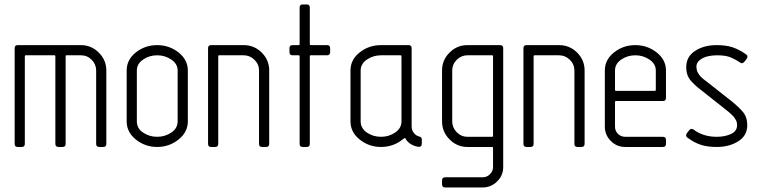

<svg xmlns="http://www.w3.org/2000/svg" viewBox="-20 -656 3401 857"><path d="M341.3 -454.6Q387.7 -454.6 421.1 -421.1Q454.6 -387.7 454.6 -341.3V-13.7Q454.6 0 440.9 0H423.8Q409.2 0 409.2 -13.7V-341.3Q409.2 -369.1 389.2 -389.2Q369.1 -409.2 341.3 -409.2H276.9Q272.9 -409.2 272.9 -404.8V-13.7Q272.9 0 258.8 0H242.2Q227.1 0 227.1 -13.7V-404.8Q227.1 -409.2 223.1 -409.2H95.2Q90.8 -409.2 90.8 -404.8V-13.7Q90.8 0 77.1 0H59.1Q45.4 0 45.4 -13.7V-440.9Q45.4 -454.6 59.1 -454.6Z M681.6 -454.6Q735.4 -454.6 776.9 -421.9Q818.4 -389.2 818.4 -341.3V-114.3Q818.4 -65.9 776.6 -33Q734.9 0 681.6 0Q627.9 0 586.7 -33Q545.4 -65.9 545.4 -114.3V-341.3Q545.4 -389.6 586.4 -422.1Q627.4 -454.6 681.6 -454.6ZM681.6 -45.4Q716.8 -45.4 744.9 -64.5Q772.9 -83.5 772.9 -114.3V-341.3Q772.9 -371.1 744.6 -390.1Q716.3 -409.2 681.6 -409.2Q646.5 -409.2 618.7 -390.1Q590.8 -371.1 590.8 -341.3V-114.3Q590.8 -83.5 618.4 -64.5Q646 -45.4 681.6 -45.4Z M1067.4 -454.6Q1114.7 -454.6 1148.2 -421.4Q1181.6 -388.2 1181.6 -341.3V-13.7Q1181.6 0 1167.5 0H1149.9Q1136.2 0 1136.2 -13.7V-341.3Q1136.2 -369.1 1115.7 -389.2Q1095.2 -409.2 1067.4 -409.2H958.5Q954.1 -409.2 954.1 -404.8V-13.7Q954.1 0 940.4 0H922.4Q908.7 0 908.7 -13.7V-440.9Q908.7 -454.6 922.4 -454.6Z M1285.6 -454.6H1313.5Q1317.4 -454.6 1317.4 -459V-622.6Q1317.4 -636.2 1331.1 -636.2H1349.1Q1362.8 -636.2 1362.8 -622.6V-459Q1362.8 -454.6 1367.2 -454.6H1439.9Q1453.6 -454.6 1453.6 -440.9V-423.8Q1453.6 -409.2 1439.9 -409.2H1367.2Q1362.8 -409.2 1362.8 -404.8V-13.7Q1362.8 0 1349.1 0H1331.1Q1317.4 0 1317.4 -13.7V-404.8Q1317.4 -409.2 1313.5 -409.2H1285.6Q1272 -409.2 1272 -423.8V-440.9Q1272 -454.6 1285.6 -454.6Z M1544.4 -341.3Q1544.4 -389.6 1585.4 -422.1Q1626.5 -454.6 1680.7 -454.6H1803.2Q1817.4 -454.6 1817.4 -440.9V-90.8Q1817.4 -74.7 1827.4 -62.3Q1837.4 -49.8 1852.1 -46.4Q1862.8 -43.9 1862.8 -32.7V-15.6Q1862.8 2 1845.7 -1Q1827.1 -3.9 1812 -13.9Q1796.9 -23.9 1789.6 -38.1Q1789.1 -39.6 1787.6 -39.6Q1786.1 -39.6 1784.2 -38.6Q1782.2 -37.6 1780.8 -36.4Q1779.3 -35.2 1777.3 -33.7Q1775.4 -32.2 1774.9 -31.7Q1733.4 0 1680.7 0Q1627 0 1585.7 -33Q1544.4 -65.9 1544.4 -114.3ZM1680.7 -45.4Q1715.8 -45.4 1743.9 -64.5Q1772 -83.5 1772 -114.3V-404.8Q1772 -409.2 1767.6 -409.2H1680.7Q1645.5 -409.2 1617.7 -390.1Q1589.8 -371.1 1589.8 -341.3V-114.3Q1589.8 -83.5 1617.4 -64.5Q1645 -45.4 1680.7 -45.4Z M2226.1 89.8Q2226.1 127 2199 153.8Q2171.9 180.7 2134.8 180.7H1966.8Q1953.1 180.7 1953.1 167V148.9Q1953.1 135.3 1966.8 135.3H2134.8Q2153.3 135.3 2167 121.6Q2180.7 107.9 2180.7 89.8V2.9Q2180.7 0 2176.3 0H2066.4Q2020 0 1986.6 -33.7Q1953.1 -67.4 1953.1 -114.3V-341.3Q1953.1 -387.7 1986.3 -421.1Q2019.5 -454.6 2066.4 -454.6H2211.9Q2226.1 -454.6 2226.1 -440.9ZM1998.5 -114.3Q1998.5 -86.4 2018.6 -65.9Q2038.6 -45.4 2066.4 -45.4H2176.3Q2180.7 -45.4 2180.7 -49.8V-404.8Q2180.7 -409.2 2176.3 -409.2H2066.4Q2039.1 -409.2 2018.8 -389.2Q1998.5 -369.1 1998.5 -341.3Z M2475.1 -454.6Q2522.5 -454.6 2555.9 -421.4Q2589.4 -388.2 2589.4 -341.3V-13.7Q2589.4 0 2575.2 0H2557.6Q2543.9 0 2543.9 -13.7V-341.3Q2543.9 -369.1 2523.4 -389.2Q2502.9 -409.2 2475.1 -409.2H2366.2Q2361.8 -409.2 2361.8 -404.8V-13.7Q2361.8 0 2348.1 0H2330.1Q2316.4 0 2316.4 -13.7V-440.9Q2316.4 -454.6 2330.1 -454.6Z M2815.9 -409.2Q2780.8 -409.2 2752.9 -390.1Q2725.1 -371.1 2725.1 -341.3V-254.9Q2725.1 -250.5 2729.5 -250.5H2902.8Q2907.2 -250.5 2907.2 -254.9V-341.3Q2907.2 -371.1 2878.9 -390.1Q2850.6 -409.2 2815.9 -409.2ZM2815.9 -454.6Q2869.6 -454.6 2911.1 -421.9Q2952.6 -389.2 2952.6 -341.3V-218.8Q2952.6 -205.1 2938.5 -205.1H2729.5Q2725.1 -205.1 2725.1 -200.7V-90.8Q2725.1 -71.8 2738.3 -58.6Q2751.5 -45.4 2770.5 -45.4H2938.5Q2952.6 -45.4 2952.6 -31.7V-13.7Q2952.6 0 2938.5 0H2770.5Q2732.9 0 2706.3 -26.9Q2679.7 -53.7 2679.7 -90.8V-341.3Q2679.7 -389.6 2720.7 -422.1Q2761.7 -454.6 2815.9 -454.6Z M3179.2 -454.6Q3221.2 -454.6 3250.2 -444.8Q3279.3 -435.1 3310.5 -413.1Q3316.4 -409.2 3316.4 -402.8Q3316.4 -398.4 3312.5 -393.1L3301.8 -379.4Q3291.5 -369.1 3282.7 -377.4Q3254.9 -395.5 3234.6 -402.3Q3214.4 -409.2 3179.2 -409.2Q3157.2 -409.2 3137.5 -404.3Q3117.7 -399.4 3103 -387.5Q3088.4 -375.5 3088.4 -358.4Q3088.4 -353.5 3089.4 -348.6Q3090.3 -343.8 3091.3 -339.8Q3092.3 -335.9 3095.2 -331.3Q3098.1 -326.7 3099.6 -324Q3101.1 -321.3 3105.2 -316.9Q3109.4 -312.5 3110.8 -310.8Q3112.3 -309.1 3117.4 -304.9Q3122.6 -300.8 3123.8 -299.8Q3125 -298.8 3130.9 -294.4Q3136.7 -290 3137.2 -289.6L3250 -200.7Q3275.9 -179.7 3294.9 -157.7Q3315.4 -134.3 3315.4 -96.2Q3315.4 -50.8 3275.4 -25.4Q3235.4 0 3179.2 0Q3137.2 0 3107.7 -9.8Q3078.1 -19.5 3049.3 -41Q3042.5 -45.9 3042.5 -52.2Q3042.5 -56.6 3045.9 -61.5L3056.6 -75.2Q3065.4 -85.4 3076.7 -77.1Q3119.1 -45.4 3179.2 -45.4Q3216.3 -45.4 3243.2 -58.1Q3270 -70.8 3270 -97.2Q3270 -103.5 3268.6 -109.9Q3267.1 -116.2 3263.4 -122.1Q3259.8 -127.9 3257.1 -132.1Q3254.4 -136.2 3248 -142.1Q3241.7 -147.9 3239.3 -150.4Q3236.8 -152.8 3229.7 -158.4Q3222.7 -164.1 3221.7 -165L3109.4 -253.9Q3083 -273.4 3063.5 -295.9Q3043 -319.3 3043 -356Q3043 -402.8 3082.3 -428.7Q3121.6 -454.6 3179.2 -454.6Z"/></svg>

Font: GOSTRUS
Style: type A
Weight: 200
Designer: Юрий и Татьяна Кривогуз
Version: Version 01.0